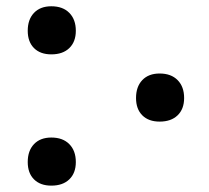

<svg xmlns="http://www.w3.org/2000/svg" viewBox="-20 -581 665 612"><path d="M68.4 -482.9Q68.4 -519 88.4 -540Q108.4 -561 143.6 -561Q180.2 -561 200.9 -540Q221.7 -519 221.7 -482.9Q221.7 -447.8 200.9 -427.7Q180.2 -407.7 143.6 -407.7Q108.4 -407.7 88.4 -427.7Q68.4 -447.8 68.4 -482.9ZM68.4 -64.5Q68.4 -100.6 88.4 -121.6Q108.4 -142.6 143.6 -142.6Q180.2 -142.6 200.9 -121.6Q221.7 -100.6 221.7 -64.5Q221.7 -29.3 200.9 -9.3Q180.2 10.7 143.6 10.7Q108.4 10.7 88.4 -9.3Q68.4 -29.3 68.4 -64.5ZM413.6 -268.6Q413.6 -304.7 433.6 -325.7Q453.6 -346.7 488.8 -346.7Q525.4 -346.7 546.1 -325.7Q566.9 -304.7 566.9 -268.6Q566.9 -233.4 546.1 -213.4Q525.4 -193.4 488.8 -193.4Q453.6 -193.4 433.6 -213.4Q413.6 -233.4 413.6 -268.6Z"/></svg>

Font: Arian AMU Serif
Style: Bold
Weight: 700
Designer: Ruben Hakobyan (Tarumian)
Foundry: Ruben Hakobyan (Tarumian)
Version: Version 1.002